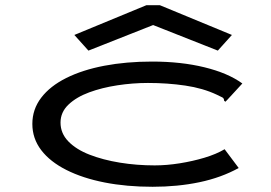

<svg xmlns="http://www.w3.org/2000/svg" viewBox="-20 -705 1040 736"><path d="M565 11Q465 11 381 -5.5Q297 -22 234.5 -53.5Q172 -85 138 -129.5Q104 -174 104 -230Q104 -286 138 -330.5Q172 -375 234 -406Q296 -437 380 -453Q464 -469 563 -469Q674 -469 764 -447Q854 -425 909 -385L851 -322L844 -315L839 -319Q839 -328 832.5 -331.5Q826 -335 811 -342Q758 -367 690 -377Q622 -387 547 -387Q489 -387 430 -378Q371 -369 322 -351Q273 -333 242.5 -304Q212 -275 212 -235Q212 -194 242 -163Q272 -132 323.5 -112Q375 -92 439.5 -81.5Q504 -71 573 -71Q619 -71 669 -79Q719 -87 764 -100.5Q809 -114 841 -133L895 -61Q828 -24 744.5 -6.5Q661 11 565 11ZM319 -511 265 -571 541 -685H593L869 -571L815 -511L567 -609Z"/></svg>

Font: Inconsolata UltraExpanded Medium
Style: Regular
Weight: 500
Width: 9
Monospace: yes
Designer: Raph Levien, Cyreal, Brenton Simpson
Foundry: Raph Levien, Cyreal, Google
Version: Version 3.001; ttfautohint (v1.8.2.53-6de2)